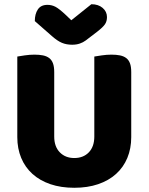

<svg xmlns="http://www.w3.org/2000/svg" viewBox="-20 -874 704 910"><path d="M602 -224Q602 -170 583.5 -125.5Q565 -81 530 -49.5Q495 -18 445 -1Q395 16 332 16Q269 16 219 -1Q169 -18 134 -49.5Q99 -81 80.5 -125.5Q62 -170 62 -224V-606Q73 -608 97 -611.5Q121 -615 143 -615Q166 -615 183.5 -611.5Q201 -608 213 -599Q225 -590 231 -574Q237 -558 237 -532V-227Q237 -179 263.5 -152Q290 -125 332 -125Q375 -125 401 -152Q427 -179 427 -227V-606Q438 -608 462 -611.5Q486 -615 508 -615Q531 -615 548.5 -611.5Q566 -608 578 -599Q590 -590 596 -574Q602 -558 602 -532ZM318 -778 413 -854Q446 -854 466.5 -836.5Q487 -819 487 -793Q487 -773 477.5 -759Q468 -745 441 -724L386 -682Q374 -673 358 -667.5Q342 -662 322 -662Q295 -662 273.5 -671Q252 -680 226 -703L145 -774Q145 -808 159.5 -829.5Q174 -851 205 -851Q225 -851 242.5 -842Q260 -833 292 -803Z"/></svg>

Font: Baloo Tammudu
Style: Regular
Weight: 400
Designer: Omkar Shende and Ek Type
Foundry: Ek Type
Version: Version 1.007;PS 1.000;hotconv 1.0.88;makeotf.lib2.5.647800